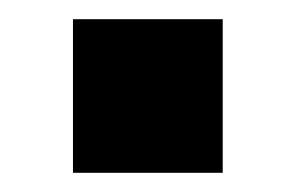

<svg xmlns="http://www.w3.org/2000/svg" viewBox="-20 -540 308 200"><path d="M56 -360V-520H212V-360Z"/></svg>

Font: Tektur
Style: Bold
Weight: 700
Designer: Adam Jagosz
Foundry: Adam Jagosz
Version: Version 1.005;gftools[0.9.30]